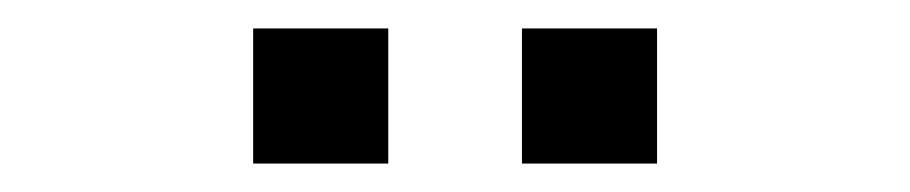

<svg xmlns="http://www.w3.org/2000/svg" viewBox="-20 -745 640 135"><path d="M442 -630H347V-725H442ZM253 -630H158V-725H253Z"/></svg>

Font: Edlo
Style: Regular
Weight: 400
Monospace: yes
Version: Version 0.01